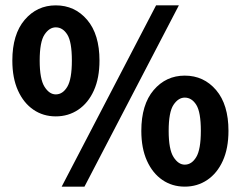

<svg xmlns="http://www.w3.org/2000/svg" viewBox="-20 -684 897 716"><path d="M188 -250Q141 -250 104.5 -275Q68 -300 47 -346.5Q26 -393 26 -458Q26 -556 72 -610Q118 -664 188 -664Q259 -664 305 -610Q351 -556 351 -458Q351 -393 330 -346.5Q309 -300 272 -275Q235 -250 188 -250ZM188 -332Q214 -332 231 -360.5Q248 -389 248 -458Q248 -528 231 -555Q214 -582 188 -582Q164 -582 146 -555Q128 -528 128 -458Q128 -389 146 -360.5Q164 -332 188 -332ZM210 12 562 -664H647L295 12ZM669 12Q622 12 585.5 -13Q549 -38 528 -84.5Q507 -131 507 -196Q507 -294 553 -348Q599 -402 669 -402Q740 -402 786 -348Q832 -294 832 -196Q832 -131 811 -84.5Q790 -38 753 -13Q716 12 669 12ZM669 -70Q695 -70 712 -98.5Q729 -127 729 -196Q729 -266 712 -293Q695 -320 669 -320Q645 -320 627 -293Q609 -266 609 -196Q609 -127 627 -98.5Q645 -70 669 -70Z"/></svg>

Font: Source Sans 3 ExtraLight
Style: Bold
Weight: 700
Version: Version 3.052;hotconv 1.1.0;makeotfexe 2.6.0